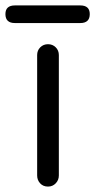

<svg xmlns="http://www.w3.org/2000/svg" viewBox="-66 -688 351 708"><path d="M151 -41Q151 -24 139.5 -12Q128 0 111 0Q93 0 82 -12Q71 -24 71 -41V-485Q71 -502 82.5 -513.5Q94 -525 111 -525Q128 -525 139.5 -513.5Q151 -502 151 -485ZM-11 -603Q-46 -603 -46 -636Q-46 -668 -11 -668H230Q265 -668 265 -636Q265 -603 230 -603Z"/></svg>

Font: Quicksand Light Medium
Style: Regular
Weight: 500
Version: Version 3.006